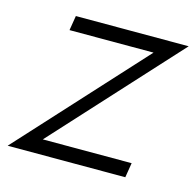

<svg xmlns="http://www.w3.org/2000/svg" viewBox="-88 -539 632 618"><g transform="rotate(15 228.0 -230.0)"><path d="M364 -411 -12 0H380L388 -49H92L468 -460H92L84 -411Z"/></g></svg>

Font: Jost* 300 Light Italic
Style: Italic
Weight: 300
Italic angle: -10°
Version: Version 3.200; ttfautohint (v0.97) -l 8 -r 50 -G 200 -x 14 -